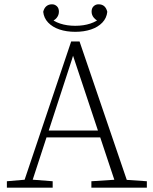

<svg xmlns="http://www.w3.org/2000/svg" viewBox="-20 -873 712 893"><path d="M12 0V-30L105 -38H122L225 -30V0ZM82 0 311 -680H350L582 0H524L313 -634H326L314 -595L120 0ZM184 -234V-266H468V-234ZM405 0V-30L528 -38H546L663 -30V0ZM330 -725Q289 -725 256.5 -736Q224 -747 204 -768Q184 -789 181 -818Q185 -835 195.5 -844Q206 -853 222 -853Q235 -853 244.5 -844Q254 -835 254 -819Q254 -803 244 -790.5Q234 -778 215 -771L210 -793Q228 -774 259.5 -763.5Q291 -753 330 -753Q369 -753 400.5 -763.5Q432 -774 450 -793L445 -771Q427 -778 416.5 -790.5Q406 -803 406 -819Q406 -835 415.5 -844Q425 -853 438 -853Q455 -853 465 -844Q475 -835 479 -818Q476 -789 456 -768Q436 -747 403.5 -736Q371 -725 330 -725Z"/></svg>

Font: Source Serif 4 18pt Light
Style: Regular
Weight: 300
Designer: Frank Grießhammer
Foundry: Adobe Systems Incorporated
Version: Version 4.004;hotconv 1.0.116;makeotfexe 2.5.65601